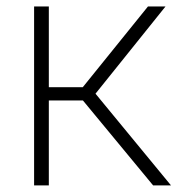

<svg xmlns="http://www.w3.org/2000/svg" viewBox="-20 -560 536 580"><path d="M83 0V-540.5H127.5V-296.5H230L427 -540.5H480L268.5 -277L496.5 0H442.5L230.5 -256.5H127.5V0Z"/></svg>

Font: Encode Sans XLt
Style: Regular
Weight: 200
Designer: Multiple Designers
Foundry: Impallari Type
Version: Version 3.002; ttfautohint (v1.8.3) -l 8 -r 50 -G 200 -x 14 